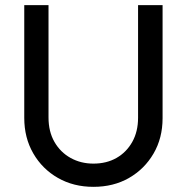

<svg xmlns="http://www.w3.org/2000/svg" viewBox="-20 -714 723 744"><path d="M342 10Q265 10 204.5 -24.5Q144 -59 109 -119.5Q74 -180 74 -257V-694H168V-259Q168 -204 191 -164Q214 -124 253.5 -102Q293 -80 342 -80Q393 -80 431.5 -102Q470 -124 492.5 -164Q515 -204 515 -258V-694H610V-256Q610 -179 575 -119Q540 -59 480 -24.5Q420 10 342 10Z"/></svg>

Font: yichuanluanma
Style: Regular
Weight: 400
Version: Version 1.00 March 24, 2023, initial release